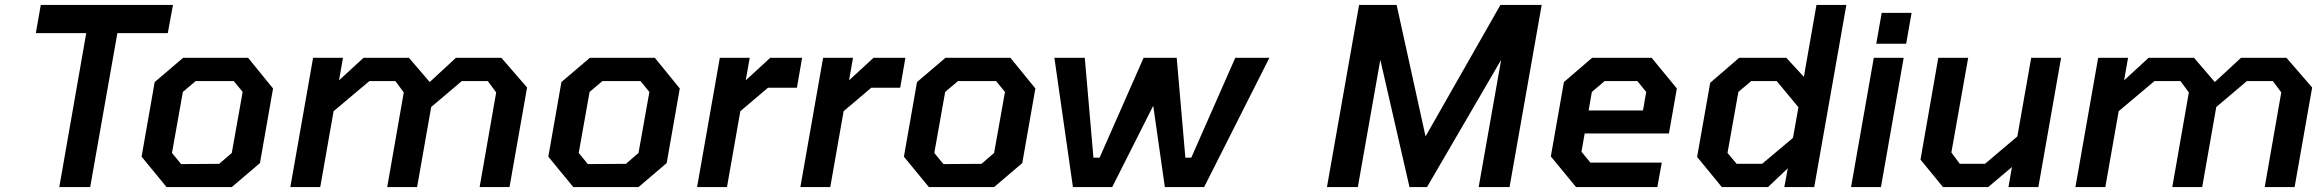

<svg xmlns="http://www.w3.org/2000/svg" viewBox="-20 -757 9377 777"><path d="M220 0 329 -623H125L145 -737H680L659 -623H455L345 0Z M918 0H654L553 -123L606 -425L721 -523H984L1085 -399L1032 -97ZM713 -93 867 -94 918 -138 962 -385 926 -429H772L720 -385L676 -138Z M1155 0 1247 -523H1368L1352 -432L1451 -523H1635L1719 -425L1825 -523H2009L2113 -403L2042 0H1921L1988 -383L1954 -429H1849L1725 -324L1668 0H1547L1614 -383L1580 -429H1475L1330 -307L1276 0Z M2564 0H2300L2199 -123L2252 -425L2367 -523H2630L2731 -399L2678 -97ZM2359 -93 2513 -94 2564 -138 2608 -385 2572 -429H2418L2366 -385L2322 -138Z M2801 0 2893 -523H3014L2998 -432L3097 -523H3226L3205 -402H3088L2976 -307L2922 0Z M3219 0 3311 -523H3432L3416 -432L3515 -523H3644L3623 -402H3506L3394 -307L3340 0Z M4003 0H3739L3638 -123L3691 -425L3806 -523H4069L4170 -399L4117 -97ZM3798 -93 3952 -94 4003 -138 4047 -385 4011 -429H3857L3805 -385L3761 -138Z M4322 0 4247 -523H4370L4405 -119H4430L4608 -523H4742L4777 -119H4801L4979 -523H5117L4853 0H4694L4647 -329L4481 0Z M5350 0 5480 -737H5632L5749 -205L6052 -737H6219L6089 0H5964L6055 -515L5755 0H5684L5566 -515L5475 0Z M6358 0 6256 -124 6309 -425 6423 -523H6664L6766 -399L6734 -217H6393L6380 -143L6416 -99H6705L6687 0ZM6409 -310H6629L6642 -385L6606 -429H6474L6422 -385Z M6948 0 6848 -122 6901 -422 7018 -523H7209L7280 -446L7331 -737H7452L7322 0H7201L7215 -76L7135 0ZM7111 -94 7236 -199 7258 -323 7170 -429H7067L7015 -385L6971 -138L7008 -94Z M7573 -580 7595 -705H7716L7694 -580ZM7471 0 7563 -523H7684L7592 0Z M7843 0 7752 -111 7824 -523H7945L7877 -140L7911 -94H8013L8144 -205L8200 -523H8321L8229 0H8108L8122 -81L8026 0Z M8379 0 8471 -523H8592L8576 -432L8675 -523H8859L8943 -425L9049 -523H9233L9337 -403L9266 0H9145L9212 -383L9178 -429H9073L8949 -324L8892 0H8771L8838 -383L8804 -429H8699L8554 -307L8500 0Z"/></svg>

Font: Tomorrow Medium
Style: Italic
Weight: 500
Italic angle: -10°
Designer: Tony de Marco, Monica Rizzolli
Foundry: Just in Type
Version: Version 2.002